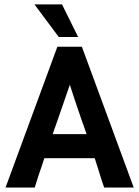

<svg xmlns="http://www.w3.org/2000/svg" viewBox="-20 -843 626 863"><path d="M237.8 -632.8H348.1L581.1 0H448.2Q437 -30.8 419.9 -87.9L415 -103Q409.2 -122.1 405.8 -131.8H179.2Q171.4 -106 152.8 -53.2Q141.6 -18.1 136.2 0H4.9ZM293.9 -461.9Q276.9 -412.1 237.8 -299.8L216.8 -240.2H369.1L356.9 -275.9L350.1 -293.9Q311 -407.7 293.9 -461.9ZM244.1 -676.8 134.8 -823.2H258.8L331.1 -676.8Z"/></svg>

Font: Tajawal
Style: Bold
Weight: 700
Designer: Boutros Fonts
Foundry: Created by Boutros International 2017
Version: Version 1.700